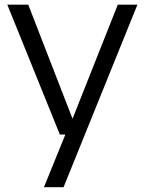

<svg xmlns="http://www.w3.org/2000/svg" viewBox="-20 -562 604 802"><path d="M472 -542.5H554L245.5 220H163.5L253 0H230L10.5 -542.5H98L283 -66Z"/></svg>

Font: Encode Sans Semi Expanded
Style: Regular
Weight: 400
Width: 6
Designer: Multiple Designers
Foundry: Impallari Type
Version: Version 2.000